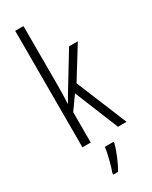

<svg xmlns="http://www.w3.org/2000/svg" viewBox="-248 -905 859 1085"><g transform="rotate(-30 181.0 -362.5)"><path d="M122 -465V-853H68V-93H122V-291L184 -378L300 -93H356L220 -423L345 -625H288L154 -405C142 -386 133 -370 121 -348H119C121 -388 122 -423 122 -465ZM236 -22V-32H179C175 8 155 81 142 117V128H172C199 85 223 25 236 -22Z"/></g></svg>

Font: Noto Sans Kannada UI ExtraCondensed Light
Style: Regular
Weight: 300
Width: 2
Designer: Jelle Bosma - Monotype Design Team
Foundry: Monotype Imaging Inc.
Version: Version 2.005